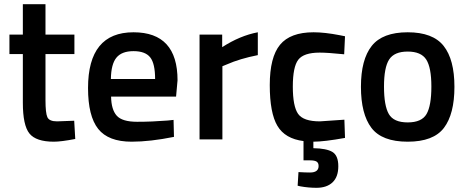

<svg xmlns="http://www.w3.org/2000/svg" viewBox="-20 -665 2230 916"><path d="M335 -407H197V-187Q197 -126 206 -106Q215 -86 252 -86L334 -89L339 -2Q272 11 237 11Q152 11 120.5 -28Q89 -67 89 -175V-407H25V-500H89V-645H197V-500H335Z M780 -90 808 -93 810 -12Q696 11 608 11Q497 11 448.5 -50Q400 -111 400 -245Q400 -511 617 -511Q827 -511 827 -282L820 -204H510Q511 -142 537 -113Q563 -84 634 -84Q705 -84 780 -90ZM720 -288Q720 -362 696.5 -391.5Q673 -421 617 -421Q561 -421 535.5 -390Q510 -359 509 -288Z M932 0V-500H1040V-440Q1125 -495 1210 -511V-402Q1124 -385 1063 -358L1041 -349V0Z M1490 231Q1452 231 1413 224L1400 221L1404 156Q1438 158 1459 158Q1500 158 1500 127Q1500 112 1490.5 106Q1481 100 1459 100H1428V8Q1340 -3 1303.5 -64.5Q1267 -126 1267 -259Q1267 -392 1316 -451.5Q1365 -511 1476 -511Q1529 -511 1601 -497L1626 -492L1622 -406Q1543 -414 1505 -414Q1429 -414 1403 -380Q1377 -346 1377 -252Q1377 -158 1402 -122Q1427 -86 1506 -86L1623 -94L1626 -7Q1526 11 1475 11V42Q1538 43 1566 60Q1594 77 1594 128Q1594 179 1566.5 205Q1539 231 1490 231Z M1753.5 -446Q1805 -511 1925 -511Q2045 -511 2096.5 -446Q2148 -381 2148 -251Q2148 -121 2098 -55Q2048 11 1925 11Q1802 11 1752 -55Q1702 -121 1702 -251Q1702 -381 1753.5 -446ZM1835 -121Q1858 -81 1925 -81Q1992 -81 2015 -121Q2038 -161 2038 -252Q2038 -343 2013.5 -381Q1989 -419 1925 -419Q1861 -419 1836.5 -381Q1812 -343 1812 -252Q1812 -161 1835 -121Z"/></svg>

Font: TitilliumWeb-SemiBold
Style: SemiBold
Weight: 600
Version: Version 1.001;PS 57.000;hotconv 1.0.70;makeotf.lib2.5.55311